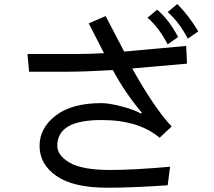

<svg xmlns="http://www.w3.org/2000/svg" viewBox="-20 -875 1040 931"><path d="M941.4 -722.7 890.6 -687.5Q847.7 -769.5 793 -816.4L839.8 -855.5Q894.5 -800.8 941.4 -722.7ZM843.8 -695.3 793 -660.2Q750 -742.2 695.3 -789.1L742.2 -828.1Q800.8 -777.3 843.8 -695.3ZM886.7 -566.4 621.1 -543Q730.5 -347.7 812.5 -261.7L753.9 -207Q652.3 -293 472.7 -293Q363.3 -293 310.5 -261.7Q257.8 -230.5 257.8 -168Q257.8 -121.1 318.4 -85.9Q378.9 -50.8 515.6 -50.8Q625 -50.8 804.7 -66.4L793 23.4Q625 35.2 500 35.2Q335.9 35.2 253.9 -21.5Q171.9 -78.1 171.9 -168Q171.9 -253.9 250 -314.5Q328.1 -375 472.7 -375Q507.8 -375 568.4 -359.4Q628.9 -343.8 664.1 -324.2L668 -328.1Q585.9 -425.8 527.3 -535.2Q386.7 -527.3 312.5 -527.3H121.1L113.3 -613.3H363.3Q410.2 -613.3 484.4 -617.2L410.2 -761.7L492.2 -796.9L582 -625L882.8 -652.3Z"/></svg>

Font: Droid Sans Fallback
Style: Regular
Weight: 400
Designer: Steve Matteson
Foundry: Ascender Corporation
Version: 3.00 (Khmer version)